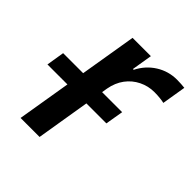

<svg xmlns="http://www.w3.org/2000/svg" viewBox="-206 -650 757 757"><g transform="rotate(45 172.5 -271.5)"><path d="M23.4 0 112.3 -535.6H214.4L200.2 -449.7H204.6Q226.6 -493.2 266.1 -518.1Q305.7 -543 353.5 -543Q364.7 -543 376.5 -542.2Q388.2 -541.5 396 -540.5L379.4 -439.9Q372.6 -441.9 356.9 -443.6Q341.3 -445.3 324.7 -445.3Q290.5 -445.3 260.3 -430.4Q230 -415.5 209.7 -388.2Q189.5 -360.8 182.6 -322.8L129.4 0ZM-50.8 -224.1 -38.6 -299.3H290.5L277.8 -224.1Z"/></g></svg>

Font: Inter 20pt Medium
Style: Italic
Weight: 500
Italic angle: -9.3988°
Version: Version 4.001;git-66647c0bb